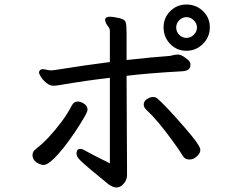

<svg xmlns="http://www.w3.org/2000/svg" viewBox="-20 -799 1040 851"><path d="M806.5 -779Q849 -779 879.5 -750Q910 -721 910 -678Q910 -635 879.5 -604.5Q849 -574 806 -574Q763 -574 734 -604.5Q705 -635 705 -677.5Q705 -720 734.5 -749.5Q764 -779 806.5 -779ZM839 -645Q853 -659 853 -677Q853 -695 839 -709Q825 -723 806.5 -723Q788 -723 774.5 -709.5Q761 -696 761 -677Q761 -658 774.5 -644.5Q788 -631 806.5 -631Q825 -631 839 -645ZM541 -463 543 -58V-23Q543 -2 528.5 15Q514 32 496 32Q481 32 461 18Q365 -60 338 -86Q325 -99 322 -106Q319 -113 319 -119.5Q319 -126 322.5 -132.5Q326 -139 336 -139Q346 -139 358 -131Q406 -105 467 -75V-454Q367 -443 245 -422Q227 -419 217 -419Q200 -419 185 -432Q165 -448 155 -470Q153 -474 153 -477Q153 -485 160 -490Q166 -495 190 -489Q201 -487 204 -487Q207 -487 212.5 -487.5Q218 -488 219 -488Q363 -511 467 -524V-662Q467 -673 459 -682Q446 -699 446 -711V-712Q447 -725 468 -725Q480 -725 507 -719Q533 -714 537 -700Q541 -688 541 -652V-533Q658 -546 731 -551Q739 -552 747.5 -554.5Q756 -557 766 -557H769Q779 -557 791 -550Q803 -543 813.5 -533.5Q824 -524 824 -514V-511Q824 -498 815 -491Q806 -484 786 -483Q640 -475 541 -463ZM868 -135Q868 -126 863 -118Q858 -110 851 -105Q838 -92 819 -92Q800 -92 791 -107Q774 -135 746 -173Q678 -267 632 -309Q617 -322 617 -336Q617 -350 631 -359.5Q645 -369 658 -369Q670 -369 677 -363Q716 -329 801 -231Q862 -161 867 -140Q868 -138 868 -135ZM352 -277Q315 -213 265 -148Q238 -114 213.5 -91Q189 -68 173.5 -68Q158 -68 141 -80Q124 -92 124 -111Q124 -126 135 -135Q143 -141 144 -143Q167 -160 195.5 -190.5Q224 -221 251.5 -257.5Q279 -294 298 -331Q307 -349 325 -349Q338 -349 353 -339Q368 -329 368 -313Q368 -304 352 -277Z"/></svg>

Font: Moon Stars Kai HW
Style: Bold
Weight: 700
Designer: GuiWonder
Version: Version 1.101